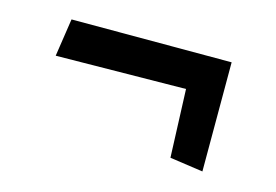

<svg xmlns="http://www.w3.org/2000/svg" viewBox="-48 -404 595 414"><g transform="rotate(15 250.0 -197.0)"><path d="M68.4 -319.3H425.8V-75.7L351.6 -86.4L345.7 -238.3L55.7 -234.9Z"/></g></svg>

Font: Vesper Libre Medium
Style: Regular
Weight: 500
Designer: Robert Keller & Kimya Gandhi
Foundry: Mota Italic
Version: Version 1.058